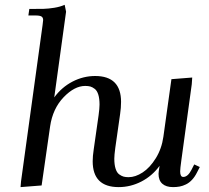

<svg xmlns="http://www.w3.org/2000/svg" viewBox="-20 -766 864 793"><path d="M64.9 6.8 66.9 -17.1 155.8 -662.1Q158.2 -681.6 158.2 -683.1Q158.2 -693.4 151.4 -697.8Q144.5 -702.1 127 -702.1H97.2L101.1 -729Q141.6 -729 160.6 -729.5Q179.7 -730 204.1 -733.9Q228.5 -737.8 247.1 -746.1L252.9 -717.8L204.1 -363.8Q234.9 -405.8 279.5 -429Q324.2 -452.1 373 -452.1Q480 -452.1 480 -345.2Q480 -320.3 476.1 -294.9L456.1 -154.8Q452.1 -124.5 452.1 -110.8Q452.1 -85.9 457.3 -69.6Q462.4 -53.2 471.9 -46.1Q481.4 -39.1 490.2 -36.6Q499 -34.2 511.2 -34.2Q539.1 -34.2 569.1 -53.7Q599.1 -73.2 623.5 -112.5Q647.9 -151.9 654.8 -201.2L688 -439L773.9 -445.8L772 -418L729 -104Q724.1 -68.8 724.1 -58.1Q724.1 -35.2 736.8 -35.2Q755.9 -35.2 771 -64.9L782.2 -86.9L805.2 -76.2L793.9 -54.2Q784.7 -35.6 772.9 -23.2Q761.2 -10.7 748 -4.4Q734.9 2 722.2 4.4Q709.5 6.8 694.8 6.8Q666 6.8 650.4 -7.1Q634.8 -21 634.8 -47.9Q634.8 -55.7 639.2 -81.1Q608.4 -39.1 563.7 -16.1Q519 6.8 470.2 6.8Q362.8 6.8 362.8 -100.1Q362.8 -121.1 367.2 -149.9L387.2 -290Q391.1 -318.4 391.1 -334Q391.1 -358.9 386 -375.2Q380.9 -391.6 371.3 -398.9Q361.8 -406.2 353 -408.7Q344.2 -411.1 332 -411.1Q287.6 -411.1 242.7 -364.3Q197.8 -317.4 187 -244.1L151.9 0Z"/></svg>

Font: Dihjauti S
Style: Bold Italic
Weight: 700
Italic angle: -9°
Designer: T. Christopher White
Version: Version 3.0.0